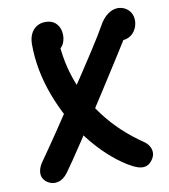

<svg xmlns="http://www.w3.org/2000/svg" viewBox="-83 -808 787 892"><g transform="rotate(-10 310.0 -362.5)"><path d="M64.8 -96.9Q94.9 -139 149.8 -220Q204.7 -301 259.7 -384.4Q326.6 -484.5 376.4 -561.8Q426.2 -639 442.3 -669.1Q460.3 -702.4 484 -719.9Q507.6 -737.4 532 -737.4Q549.7 -737.4 565.7 -729Q581.7 -720.7 591.6 -704.8Q601.5 -688.8 601.5 -666.9Q601.5 -640.8 586.6 -618.5Q571.7 -596.2 546.2 -589.1Q520.7 -582 490.7 -597.7L562.1 -635.2Q534.2 -588.9 490.6 -520Q447.1 -451.1 396.2 -372.1Q325.4 -261.4 260 -162.5Q194.6 -63.5 166.2 -24.9Q145.3 3.5 119.2 9.7Q93 15.9 70.1 1Q55.2 -8.8 48.8 -23.5Q42.4 -38.2 46.2 -57Q49.9 -75.9 64.8 -96.9ZM450.4 -15.3Q358.4 -72.5 280.4 -173Q202.4 -273.6 156.6 -396.7Q110.8 -519.8 110.8 -640.3Q110.8 -668.9 120.8 -689.6Q130.8 -710.2 148.7 -721.3Q166.6 -732.4 189.8 -732.4Q223.2 -732.4 242 -711.5Q260.8 -690.7 260.8 -658.2Q260.8 -636.7 252.2 -618.3Q243.7 -600 222.7 -590L235.2 -659Q235.2 -556.9 269 -456.3Q302.8 -355.8 371.9 -264.9Q441.1 -174 544 -104.1Q559.7 -93.4 568.6 -78.5Q577.6 -63.5 576.8 -46.1Q575.9 -28.7 562.3 -11.3Q548.8 5.9 531.8 9.7Q514.8 13.4 495.2 6.7Q475.8 0 450.4 -15.3Z"/></g></svg>

Font: Monaspace Radon Var
Style: Regular
Weight: 400
Designer: Riley Cran and the Lettermatic Team
Version: Version 1.000 (Monaspace Radon Var)